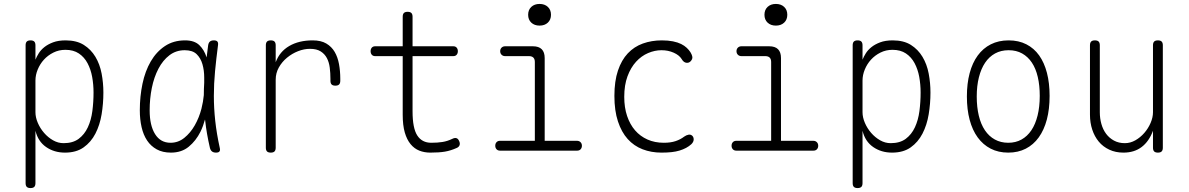

<svg xmlns="http://www.w3.org/2000/svg" viewBox="-20 -765 6040 975"><path d="M135 -560Q148 -560 154 -554Q160 -548 160 -535V-462Q166 -477 176.5 -494Q187 -511 205 -525.5Q223 -540 249.5 -550Q276 -560 313 -560Q369 -560 405.5 -537Q442 -514 464.5 -476.5Q487 -439 496 -391.5Q505 -344 505 -295Q505 -239 496 -184.5Q487 -130 464.5 -86.5Q442 -43 404.5 -16.5Q367 10 310 10Q255 10 214 -18.5Q173 -47 160 -101V165Q160 178 154 184Q148 190 135 190Q122 190 116 184Q110 178 110 165V-535Q110 -548 116 -554Q122 -560 135 -560ZM312 -512Q279 -512 251 -498Q223 -484 203 -462Q183 -440 171.5 -412Q160 -384 160 -356V-195Q160 -169 172 -141Q184 -113 204 -90Q224 -67 249.5 -52.5Q275 -38 303 -38Q350 -38 379.5 -60Q409 -82 426 -118.5Q443 -155 449 -201Q455 -247 455 -295Q455 -336 448 -374.5Q441 -413 424.5 -444Q408 -475 380.5 -493.5Q353 -512 312 -512Z M848 10Q806 10 776 -6.5Q746 -23 727 -51.5Q708 -80 699 -119.5Q690 -159 690 -205Q690 -275 703.5 -339.5Q717 -404 745.5 -453Q774 -502 817.5 -531Q861 -560 920 -560Q967 -560 992 -536Q1017 -512 1029 -474V-472Q1033 -503 1037 -535Q1039 -548 1046 -554Q1053 -560 1066 -560Q1079 -560 1084 -554Q1089 -548 1087 -535Q1078 -466 1072 -403Q1066 -340 1066 -278Q1066 -216 1073 -151.5Q1080 -87 1096 -14Q1099 -2 1094.5 4Q1090 10 1077 10Q1064 10 1056.5 4Q1049 -2 1046 -14Q1029 -87 1022 -152Q1022 -155 1021 -158Q1012 -125 998 -96Q975 -50 938.5 -20Q902 10 848 10ZM846 -40Q885 -40 916 -65Q947 -90 969 -128.5Q991 -167 1003 -213Q1012 -249 1015 -282Q1015 -313 1017 -345V-371Q1017 -408 1008 -439Q999 -470 978.5 -490Q958 -510 918 -510Q874 -510 840.5 -484.5Q807 -459 784.5 -416Q762 -373 751 -318.5Q740 -264 740 -205Q740 -128 767.5 -84Q795 -40 846 -40Z M1355 10Q1342 10 1336 4Q1330 -2 1330 -15V-535Q1330 -548 1336 -554Q1342 -560 1355 -560Q1368 -560 1374 -554Q1380 -548 1380 -535V-449Q1400 -503 1449 -531.5Q1498 -560 1568 -560Q1610 -560 1637 -544Q1664 -528 1679.5 -501.5Q1695 -475 1701.5 -439.5Q1708 -404 1708 -365V-355Q1708 -342 1702 -336Q1696 -330 1683 -330Q1670 -330 1664 -336Q1658 -342 1658 -355V-365Q1658 -394 1654.5 -421.5Q1651 -449 1640 -470Q1629 -491 1608.5 -504Q1588 -517 1554 -517Q1524 -517 1493.5 -505Q1463 -493 1437.5 -472Q1412 -451 1396 -422.5Q1380 -394 1380 -360V-15Q1380 -2 1374 4Q1368 10 1355 10Z M2282 -530Q2293 -530 2299 -523Q2305 -516 2305 -505Q2305 -494 2299 -487Q2293 -480 2282 -480H2075V-200Q2075 -114 2099 -77Q2123 -40 2170 -40Q2202 -40 2227 -44Q2252 -48 2277 -60Q2289 -66 2297.5 -63.5Q2306 -61 2311 -50Q2317 -38 2314 -28.5Q2311 -19 2300 -14Q2269 0 2239.5 5Q2210 10 2165 10Q2135 10 2109.5 0Q2084 -10 2065 -33Q2046 -56 2035.5 -92.5Q2025 -129 2025 -182V-480H1885Q1874 -480 1868 -487Q1862 -494 1862 -505Q1862 -516 1868 -523Q1874 -530 1885 -530H2025V-680Q2025 -693 2031 -699Q2037 -705 2050 -705Q2063 -705 2069 -699Q2075 -693 2075 -680V-530Z M2910 -50Q2921 -50 2928 -43Q2935 -36 2935 -25Q2935 -14 2928.5 -7Q2922 0 2911 0H2519Q2508 0 2501.5 -7Q2495 -14 2495 -25Q2495 -36 2501.5 -43Q2508 -50 2519 -50H2696V-450Q2696 -465 2688.5 -472.5Q2681 -480 2666 -480H2545Q2534 -480 2527 -487Q2520 -494 2520 -505Q2520 -516 2527 -523Q2534 -530 2545 -530H2686Q2716 -530 2731 -515Q2746 -500 2746 -470V-50ZM2720 -635Q2694 -635 2678 -650Q2662 -665 2662 -690Q2662 -715 2678 -730Q2694 -745 2720 -745Q2746 -745 2762 -730Q2778 -715 2778 -690Q2778 -665 2762 -650Q2746 -635 2720 -635Z M3100 -278Q3100 -353 3118 -406.5Q3136 -460 3168 -494Q3200 -528 3244.5 -544Q3289 -560 3341 -560Q3373 -560 3397.5 -555Q3422 -550 3439 -541.5Q3456 -533 3467.5 -522Q3479 -511 3486 -500Q3500 -477 3494.5 -465Q3489 -453 3479 -448Q3469 -444 3459 -448Q3449 -452 3441 -466Q3429 -485 3401 -497.5Q3373 -510 3339 -510Q3305 -510 3271 -495.5Q3237 -481 3210 -451.5Q3183 -422 3166.5 -377.5Q3150 -333 3150 -273Q3150 -219 3164.5 -176Q3179 -133 3205 -103Q3231 -73 3268 -56.5Q3305 -40 3351 -40Q3386 -40 3411 -48.5Q3436 -57 3454 -71Q3465 -79 3476.5 -81Q3488 -83 3496 -75Q3500 -71 3501.5 -65.5Q3503 -60 3502.5 -54.5Q3502 -49 3499 -43.5Q3496 -38 3491 -33Q3479 -22 3464 -14Q3449 -6 3431 -0.5Q3413 5 3390.5 7.5Q3368 10 3339 10Q3287 10 3243 -7Q3199 -24 3167.5 -59Q3136 -94 3118 -148.5Q3100 -203 3100 -278Z M4110 -50Q4121 -50 4128 -43Q4135 -36 4135 -25Q4135 -14 4128.5 -7Q4122 0 4111 0H3719Q3708 0 3701.5 -7Q3695 -14 3695 -25Q3695 -36 3701.5 -43Q3708 -50 3719 -50H3896V-450Q3896 -465 3888.5 -472.5Q3881 -480 3866 -480H3745Q3734 -480 3727 -487Q3720 -494 3720 -505Q3720 -516 3727 -523Q3734 -530 3745 -530H3886Q3916 -530 3931 -515Q3946 -500 3946 -470V-50ZM3920 -635Q3894 -635 3878 -650Q3862 -665 3862 -690Q3862 -715 3878 -730Q3894 -745 3920 -745Q3946 -745 3962 -730Q3978 -715 3978 -690Q3978 -665 3962 -650Q3946 -635 3920 -635Z M4335 -560Q4348 -560 4354 -554Q4360 -548 4360 -535V-462Q4366 -477 4376.5 -494Q4387 -511 4405 -525.5Q4423 -540 4449.5 -550Q4476 -560 4513 -560Q4569 -560 4605.5 -537Q4642 -514 4664.5 -476.5Q4687 -439 4696 -391.5Q4705 -344 4705 -295Q4705 -239 4696 -184.5Q4687 -130 4664.5 -86.5Q4642 -43 4604.5 -16.5Q4567 10 4510 10Q4455 10 4414 -18.5Q4373 -47 4360 -101V165Q4360 178 4354 184Q4348 190 4335 190Q4322 190 4316 184Q4310 178 4310 165V-535Q4310 -548 4316 -554Q4322 -560 4335 -560ZM4512 -512Q4479 -512 4451 -498Q4423 -484 4403 -462Q4383 -440 4371.5 -412Q4360 -384 4360 -356V-195Q4360 -169 4372 -141Q4384 -113 4404 -90Q4424 -67 4449.5 -52.5Q4475 -38 4503 -38Q4550 -38 4579.5 -60Q4609 -82 4626 -118.5Q4643 -155 4649 -201Q4655 -247 4655 -295Q4655 -336 4648 -374.5Q4641 -413 4624.5 -444Q4608 -475 4580.5 -493.5Q4553 -512 4512 -512Z M5100 10Q5050 10 5011 -10Q4972 -30 4945 -67Q4918 -104 4904 -156.5Q4890 -209 4890 -275Q4890 -341 4904 -393.5Q4918 -446 4945 -483Q4972 -520 5011.5 -540Q5051 -560 5102 -560Q5153 -560 5192 -540Q5231 -520 5257 -483.5Q5283 -447 5296.5 -395Q5310 -343 5310 -278Q5310 -211 5296 -158Q5282 -105 5255 -67.5Q5228 -30 5189 -10Q5150 10 5100 10ZM5100 -40Q5138 -40 5167.5 -56.5Q5197 -73 5217.5 -103.5Q5238 -134 5249 -178.5Q5260 -223 5260 -278Q5260 -331 5250 -374Q5240 -417 5220 -447Q5200 -477 5170.5 -493.5Q5141 -510 5102 -510Q5063 -510 5033 -493.5Q5003 -477 4982.5 -446.5Q4962 -416 4951 -372.5Q4940 -329 4940 -275Q4940 -221 4950.5 -177.5Q4961 -134 4981.5 -103.5Q5002 -73 5032 -56.5Q5062 -40 5100 -40Z M5835 -195V-535Q5835 -548 5841 -554Q5847 -560 5860 -560Q5873 -560 5879 -554Q5885 -548 5885 -535V-15Q5885 -2 5879 4Q5873 10 5860 10Q5847 10 5841 4Q5835 -2 5835 -15V-101Q5815 -47 5777.5 -18.5Q5740 10 5685 10Q5645 10 5613 -5Q5581 -20 5559.5 -46Q5538 -72 5526.5 -107Q5515 -142 5515 -183V-535Q5515 -548 5521 -554Q5527 -560 5540 -560Q5553 -560 5559 -554Q5565 -548 5565 -535V-195Q5565 -164 5573 -135.5Q5581 -107 5597 -85.5Q5613 -64 5637 -51Q5661 -38 5692 -38Q5720 -38 5745.5 -52.5Q5771 -67 5791 -90Q5811 -113 5823 -141Q5835 -169 5835 -195Z"/></svg>

Font: Maple Mono Thin
Style: Regular
Weight: 250
Monospace: yes
Designer: subframe7536
Version: Version 7.000